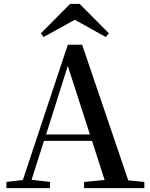

<svg xmlns="http://www.w3.org/2000/svg" viewBox="-20 -971 775 991"><path d="M13 0V-32L98 -42L330 -740H404L642 -40L725 -32V0H414V-32L520 -42L455 -244H207L143 -43L238 -32V0ZM444 -277 330 -631 218 -277ZM391 -951 542 -799 526 -780 366 -869 205 -780 191 -799 342 -951Z"/></svg>

Font: Early Summer Mincho SemiBold
Style: Regular
Weight: 600
Designer: GuiWonder
Version: Version 1.002